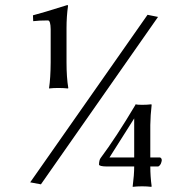

<svg xmlns="http://www.w3.org/2000/svg" viewBox="-20 -659 700 751"><path d="M557.1 -601.1 598.1 -592.8 140.1 62 98.1 54.2ZM397 -7.8Q368.7 -8.3 367.2 -15.1Q367.7 -32.2 373 -40Q434.6 -122.6 509.8 -249V-251Q517.1 -249 536.1 -249Q555.2 -249 571.8 -251L573.2 -249Q568.4 -208 567.9 -169.9V-43H606Q612.3 -41 612.8 -32.2Q612.3 -26.4 608.9 -18.1Q603 -8.3 598.1 -7.8H567.9Q567.9 31.2 573.2 69.8L571.8 71.8Q554.2 69.8 536.1 69.8Q516.1 69.8 499 71.8V69.8Q504.9 24.9 504.9 -7.8ZM408.2 -43H504.9V-195.8ZM240.2 -415Q240.2 -356.4 247.1 -314.9L246.1 -313Q227.1 -314.9 208 -314.9Q189 -314.9 171.9 -313V-314.9Q177.7 -352.1 178.2 -415V-544.9Q177.7 -578.1 168 -579.1Q132.8 -579.1 109.9 -576.2L108.9 -599.1Q142.1 -607.4 243.2 -639.2Q246.1 -639.2 246.1 -636.2Q240.2 -594.7 240.2 -549.8Z"/></svg>

Font: Linux Biolinum Capitals O
Style: Small Caps
Weight: 400
Designer: Philipp H. Poll
Foundry: Philipp H. Poll
Version: Version 1.0.4